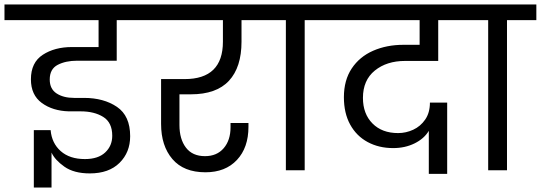

<svg xmlns="http://www.w3.org/2000/svg" viewBox="-56 -760 2414 857"><path d="M288 -489Q237 -489 201.5 -470.5Q166 -452 166 -405Q166 -363 196.5 -343Q227 -323 275 -323H319Q407 -323 466 -283Q525 -243 525 -152Q525 -80 477.5 -33Q430 14 345 14Q274 14 231.5 -16Q189 -46 174 -79V77H95V-179H170Q175 -121 215 -85.5Q255 -50 323 -50Q382 -50 413.5 -79.5Q445 -109 445 -154Q445 -213 405 -238Q365 -263 304 -263H251Q179 -265 130.5 -300.5Q82 -336 82 -406Q82 -481 135 -515.5Q188 -550 265 -550H384V-670H-36V-740H617V-670H465V-489Z M745 -339V-202Q745 -139 774 -101Q803 -63 859 -63Q912 -63 942.5 -98.5Q973 -134 973 -192V-211H1053V-194Q1053 -101 1001.5 -46Q950 9 861 9Q764 9 713.5 -50Q663 -109 663 -207V-407H768Q939 -407 939 -574V-670H553V-740H1142V-670H1022V-574Q1022 -460 966 -399.5Q910 -339 796 -339Z M1220 0V-670H1088V-740H1435V-670H1304V0Z M1752 -488Q1670 -488 1617 -445Q1564 -402 1564 -323Q1564 -252 1606.5 -209Q1649 -166 1721 -166Q1756 -166 1788.5 -181Q1821 -196 1842 -226.5Q1863 -257 1863 -302H1940V16H1858V-176Q1837 -141 1794.5 -120Q1752 -99 1699 -99Q1635 -99 1585 -126Q1535 -153 1507 -204Q1479 -255 1479 -326Q1479 -402 1514 -454.5Q1549 -507 1609.5 -533.5Q1670 -560 1745 -560H1817V-670H1382V-740H2045L2044 -670H1900V-488Z M2123 0V-670H1991V-740H2338V-670H2207V0Z"/></svg>

Font: DVN-Poppins
Style: Regular
Weight: 400
Designer: Ninad Kale (Devanagari), Jonny Pinhorn (Latin)
Foundry: Indian Type Foundry
Version: 4.004